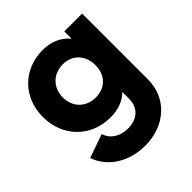

<svg xmlns="http://www.w3.org/2000/svg" viewBox="-208 -701 1065 1065"><g transform="rotate(-45 324.0 -169.0)"><path d="M323 220C480 220 593 116 593 -29V-546H453V-489C414 -535 361 -558 294 -558C143 -558 33 -447 33 -294C33 -140 144 -27 297 -27C358 -27 407 -45 443 -81V-29C443 42 397 85 323 85C260 85 212 54 197 3L58 52C92 154 196 220 323 220ZM188 -292C188 -369 242 -423 318 -423C392 -423 443 -370 443 -292C443 -214 393 -163 318 -163C242 -163 188 -216 188 -292Z"/></g></svg>

Font: Mluvka ExtraBold
Style: Regular
Weight: 800
Designer: Modified by Jiří Krblich, Original typeface by Gumpita Rahayu
Foundry: Gumpita Rahayu & Jiří Krblich
Version: Version 2.000;Glyphs 3.1.1 (3134)